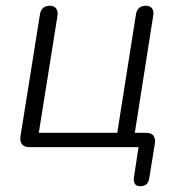

<svg xmlns="http://www.w3.org/2000/svg" viewBox="-20 -512 626 668"><path d="M468 136C486 136 496 127 499 110L519 -14C522 -37 511 -50 488 -50H449L513 -457C517 -479 507 -492 488 -492C468 -492 456 -482 453 -462L388 -50H115L180 -457C183 -479 173 -492 154 -492C134 -492 122 -482 119 -462L51 -36C48 -13 60 0 82 0H462L446 105C443 125 451 136 468 136Z"/></svg>

Font: SN Pro Light
Style: Italic
Weight: 300
Italic angle: -8.99998°
Designer: Tobias Whetton
Foundry: Supernotes
Version: Version 1.001;Glyphs 3.2 (3249)